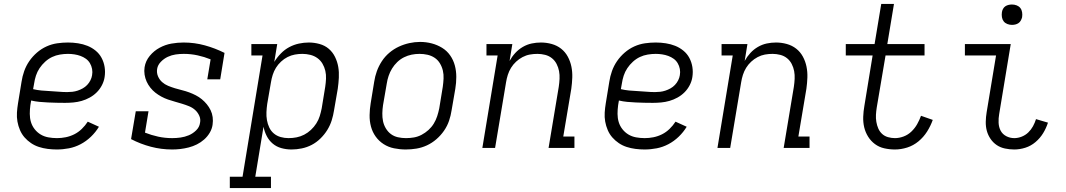

<svg xmlns="http://www.w3.org/2000/svg" viewBox="-20 -755 5440 980"><path d="M270 8Q247 8 223.5 5Q200 2 178.5 -5Q157 -12 138.5 -24.5Q120 -37 105.5 -53.5Q91 -70 82 -91Q73 -112 69 -134.5Q65 -157 66.5 -180.5Q68 -204 72 -228L90 -338Q94 -365 103.5 -392Q113 -419 129.5 -443Q146 -467 168.5 -486.5Q191 -506 217.5 -518Q244 -530 272 -534Q300 -538 327 -538Q353 -538 378.5 -534Q404 -530 426.5 -521Q449 -512 468 -496.5Q487 -481 498.5 -459.5Q510 -438 514 -413Q518 -388 514 -362Q511 -341 500.5 -320.5Q490 -300 474 -284Q458 -268 438 -257Q418 -246 397 -240Q376 -234 354.5 -232Q333 -230 312 -230Q290 -230 268.5 -230.5Q247 -231 225 -232Q203 -233 181.5 -235Q160 -237 139 -242L135 -218Q132 -196 132 -174Q132 -152 138 -132Q144 -112 157 -95.5Q170 -79 187.5 -68.5Q205 -58 226.5 -54Q248 -50 271 -50Q293 -50 315.5 -54.5Q338 -59 359 -69.5Q380 -80 397.5 -97Q415 -114 428 -134L485 -108Q468 -80 444 -57Q420 -34 391.5 -19Q363 -4 332 2Q301 8 270 8ZM323 -285Q336 -285 349.5 -286.5Q363 -288 376.5 -292.5Q390 -297 402.5 -304Q415 -311 425 -321.5Q435 -332 441.5 -345Q448 -358 450 -371Q453 -387 450 -403Q447 -419 439 -432.5Q431 -446 418.5 -455Q406 -464 391 -469.5Q376 -475 359.5 -477.5Q343 -480 327 -480Q307 -480 286 -476.5Q265 -473 246 -464Q227 -455 210.5 -440Q194 -425 182 -407Q170 -389 163.5 -369Q157 -349 154 -328L149 -300Q170 -295 191.5 -293Q213 -291 235 -290Q257 -289 279 -287Q301 -285 323 -285Z M859 8Q803 8 750 -6Q697 -20 649 -45L673 -187H738L720 -78Q753 -65 787.5 -57.5Q822 -50 859 -50Q880 -50 901.5 -53Q923 -56 943.5 -64.5Q964 -73 981 -89.5Q998 -106 1001 -128Q1005 -147 997 -164.5Q989 -182 975.5 -194Q962 -206 944.5 -213Q927 -220 909 -225.5Q891 -231 873 -236Q855 -241 837.5 -247Q820 -253 803.5 -262Q787 -271 773 -282Q759 -293 747.5 -307.5Q736 -322 728.5 -338.5Q721 -355 718 -374Q715 -393 718 -412Q723 -444 744.5 -470Q766 -496 795 -511.5Q824 -527 855 -532.5Q886 -538 917 -538Q973 -538 1025.5 -523.5Q1078 -509 1126 -485L1104 -350H1038L1055 -452Q1023 -465 988.5 -472.5Q954 -480 918 -480Q897 -480 876.5 -477Q856 -474 836.5 -465Q817 -456 801 -439.5Q785 -423 782 -403Q779 -383 786.5 -365.5Q794 -348 807.5 -336Q821 -324 838 -317Q855 -310 873 -304.5Q891 -299 909.5 -294.5Q928 -290 945.5 -283.5Q963 -277 979.5 -268.5Q996 -260 1010 -248.5Q1024 -237 1035.5 -223Q1047 -209 1055 -192.5Q1063 -176 1065.5 -157Q1068 -138 1065 -118Q1062 -97 1050.5 -77.5Q1039 -58 1022 -43Q1005 -28 985 -18Q965 -8 943.5 -2.5Q922 3 901 5.5Q880 8 859 8Z M1153 205V147H1218L1320 -472H1263V-530H1395L1380 -439Q1394 -462 1413.5 -482Q1433 -502 1456.5 -514.5Q1480 -527 1505.5 -532.5Q1531 -538 1556 -538Q1584 -538 1611 -530.5Q1638 -523 1658 -506Q1678 -489 1690 -464.5Q1702 -440 1706.5 -413.5Q1711 -387 1709.5 -358.5Q1708 -330 1704 -302L1685 -192Q1681 -166 1673 -140.5Q1665 -115 1650.5 -91.5Q1636 -68 1615.5 -48Q1595 -28 1571 -15.5Q1547 -3 1520.5 2.5Q1494 8 1468 8Q1441 8 1416 1Q1391 -6 1372 -22Q1353 -38 1341.5 -60.5Q1330 -83 1325 -108L1283 147H1363V205ZM1453 -50Q1474 -50 1494 -54Q1514 -58 1532.5 -67.5Q1551 -77 1567 -92Q1583 -107 1594.5 -125Q1606 -143 1612 -162.5Q1618 -182 1622 -202L1640 -312Q1643 -332 1644 -353Q1645 -374 1640.5 -393.5Q1636 -413 1626 -430Q1616 -447 1600 -458.5Q1584 -470 1564 -475Q1544 -480 1523 -480Q1504 -480 1485 -476.5Q1466 -473 1448 -464Q1430 -455 1414.5 -440.5Q1399 -426 1388.5 -409Q1378 -392 1372 -373Q1366 -354 1363 -335L1344 -225Q1341 -204 1340 -183Q1339 -162 1342.5 -142Q1346 -122 1354.5 -104Q1363 -86 1378 -73.5Q1393 -61 1412.5 -55.5Q1432 -50 1453 -50Z M2051 8Q2021 8 1991.5 2Q1962 -4 1938 -19.5Q1914 -35 1897.5 -58Q1881 -81 1873.5 -109Q1866 -137 1866.5 -167.5Q1867 -198 1872 -228L1890 -338Q1894 -365 1903.5 -391.5Q1913 -418 1929 -442.5Q1945 -467 1967.5 -486Q1990 -505 2016 -517Q2042 -529 2069.5 -535Q2097 -541 2124 -541Q2155 -541 2183.5 -533.5Q2212 -526 2236.5 -511Q2261 -496 2277.5 -472.5Q2294 -449 2301.5 -421Q2309 -393 2309 -362.5Q2309 -332 2304 -302L2285 -192Q2281 -165 2272 -138.5Q2263 -112 2246.5 -88Q2230 -64 2207.5 -44.5Q2185 -25 2159 -13Q2133 -1 2105.5 3.5Q2078 8 2051 8ZM2052 -50Q2073 -50 2093 -53.5Q2113 -57 2132 -67Q2151 -77 2167 -91.5Q2183 -106 2194 -124Q2205 -142 2211.5 -162Q2218 -182 2222 -202L2240 -312Q2243 -333 2244 -354Q2245 -375 2240.5 -394.5Q2236 -414 2225.5 -431.5Q2215 -449 2198.5 -460Q2182 -471 2162 -475.5Q2142 -480 2121 -480Q2101 -480 2081 -476Q2061 -472 2042 -462.5Q2023 -453 2007.5 -438Q1992 -423 1981 -405Q1970 -387 1963.5 -367.5Q1957 -348 1954 -328L1935 -218Q1932 -198 1931.5 -177Q1931 -156 1935 -136.5Q1939 -117 1949.5 -99.5Q1960 -82 1975.5 -70.5Q1991 -59 2011 -54.5Q2031 -50 2052 -50Z M2442 0 2520 -472H2463V-530H2595L2581 -444Q2593 -466 2610 -484.5Q2627 -503 2648.5 -515.5Q2670 -528 2693.5 -533Q2717 -538 2741 -538Q2769 -538 2796 -530.5Q2823 -523 2844 -506.5Q2865 -490 2878 -466Q2891 -442 2896.5 -415Q2902 -388 2901 -359.5Q2900 -331 2896 -302L2855 -58H2912V0H2780L2832 -312Q2835 -332 2836 -352.5Q2837 -373 2833.5 -392Q2830 -411 2821 -428.5Q2812 -446 2797 -458Q2782 -470 2762.5 -475Q2743 -480 2723 -480Q2723 -480 2723 -480Q2723 -480 2723 -480Q2703 -480 2684 -476.5Q2665 -473 2647 -463.5Q2629 -454 2614 -440Q2599 -426 2588.5 -409Q2578 -392 2572 -373Q2566 -354 2563 -335L2507 0Z M3270 8Q3247 8 3223.5 5Q3200 2 3178.5 -5Q3157 -12 3138.5 -24.5Q3120 -37 3105.5 -53.5Q3091 -70 3082 -91Q3073 -112 3069 -134.5Q3065 -157 3066.5 -180.5Q3068 -204 3072 -228L3090 -338Q3094 -365 3103.5 -392Q3113 -419 3129.5 -443Q3146 -467 3168.5 -486.5Q3191 -506 3217.5 -518Q3244 -530 3272 -534Q3300 -538 3327 -538Q3353 -538 3378.5 -534Q3404 -530 3426.5 -521Q3449 -512 3468 -496.5Q3487 -481 3498.5 -459.5Q3510 -438 3514 -413Q3518 -388 3514 -362Q3511 -341 3500.5 -320.5Q3490 -300 3474 -284Q3458 -268 3438 -257Q3418 -246 3397 -240Q3376 -234 3354.5 -232Q3333 -230 3312 -230Q3290 -230 3268.5 -230.5Q3247 -231 3225 -232Q3203 -233 3181.5 -235Q3160 -237 3139 -242L3135 -218Q3132 -196 3132 -174Q3132 -152 3138 -132Q3144 -112 3157 -95.5Q3170 -79 3187.5 -68.5Q3205 -58 3226.5 -54Q3248 -50 3271 -50Q3293 -50 3315.5 -54.5Q3338 -59 3359 -69.5Q3380 -80 3397.5 -97Q3415 -114 3428 -134L3485 -108Q3468 -80 3444 -57Q3420 -34 3391.5 -19Q3363 -4 3332 2Q3301 8 3270 8ZM3323 -285Q3336 -285 3349.5 -286.5Q3363 -288 3376.5 -292.5Q3390 -297 3402.5 -304Q3415 -311 3425 -321.5Q3435 -332 3441.5 -345Q3448 -358 3450 -371Q3453 -387 3450 -403Q3447 -419 3439 -432.5Q3431 -446 3418.5 -455Q3406 -464 3391 -469.5Q3376 -475 3359.5 -477.5Q3343 -480 3327 -480Q3307 -480 3286 -476.5Q3265 -473 3246 -464Q3227 -455 3210.5 -440Q3194 -425 3182 -407Q3170 -389 3163.5 -369Q3157 -349 3154 -328L3149 -300Q3170 -295 3191.5 -293Q3213 -291 3235 -290Q3257 -289 3279 -287Q3301 -285 3323 -285Z M3642 0 3720 -472H3663V-530H3795L3781 -444Q3793 -466 3810 -484.5Q3827 -503 3848.5 -515.5Q3870 -528 3893.5 -533Q3917 -538 3941 -538Q3969 -538 3996 -530.5Q4023 -523 4044 -506.5Q4065 -490 4078 -466Q4091 -442 4096.5 -415Q4102 -388 4101 -359.5Q4100 -331 4096 -302L4055 -58H4112V0H3980L4032 -312Q4035 -332 4036 -352.5Q4037 -373 4033.5 -392Q4030 -411 4021 -428.5Q4012 -446 3997 -458Q3982 -470 3962.5 -475Q3943 -480 3923 -480Q3923 -480 3923 -480Q3923 -480 3923 -480Q3903 -480 3884 -476.5Q3865 -473 3847 -463.5Q3829 -454 3814 -440Q3799 -426 3788.5 -409Q3778 -392 3772 -373Q3766 -354 3763 -335L3707 0Z M4548 8Q4520 8 4493.5 2Q4467 -4 4446 -19.5Q4425 -35 4411 -57.5Q4397 -80 4391 -105.5Q4385 -131 4386 -159Q4387 -187 4392 -215L4434 -472H4297V-530H4444L4478 -735H4543L4509 -530H4699V-472H4500L4455 -206Q4452 -187 4451 -169Q4450 -151 4453 -133Q4456 -115 4463 -99Q4470 -83 4482.5 -71.5Q4495 -60 4512.5 -55Q4530 -50 4548 -50Q4570 -50 4592.5 -58.5Q4615 -67 4632.5 -84Q4650 -101 4661.5 -121.5Q4673 -142 4681 -164L4741 -143Q4730 -112 4712 -83.5Q4694 -55 4668 -33.5Q4642 -12 4610.5 -2Q4579 8 4548 8Z M5157 8Q5133 8 5109.5 3Q5086 -2 5067.5 -14.5Q5049 -27 5036 -46Q5023 -65 5017 -87Q5011 -109 5011.5 -133.5Q5012 -158 5016 -182L5064 -472H4905V-530H5139L5080 -173Q5076 -151 5077 -128.5Q5078 -106 5087.5 -88Q5097 -70 5116 -60Q5135 -50 5157 -50Q5176 -50 5195 -57.5Q5214 -65 5228.5 -79Q5243 -93 5252.5 -110.5Q5262 -128 5268 -147L5329 -129Q5320 -101 5304.5 -75.5Q5289 -50 5265.5 -30Q5242 -10 5213.5 -1Q5185 8 5157 8ZM5145 -628Q5133 -628 5121.5 -632.5Q5110 -637 5103 -646Q5096 -655 5094 -667.5Q5092 -680 5094 -693Q5095 -701 5099.5 -709.5Q5104 -718 5111.5 -723Q5119 -728 5128 -730Q5137 -732 5145 -732Q5158 -732 5169.5 -727.5Q5181 -723 5188 -714Q5195 -705 5197 -692.5Q5199 -680 5197 -667Q5195 -659 5190.5 -650.5Q5186 -642 5178.5 -637Q5171 -632 5162.5 -630Q5154 -628 5145 -628Z"/></svg>

Font: Iosevka Curly Slab LtEx
Style: Italic
Weight: 300
Width: 7
Italic angle: -9°
Monospace: yes
Designer: Belleve Invis
Foundry: Belleve Invis
Version: Version 11.1.0; ttfautohint (v1.8.3)